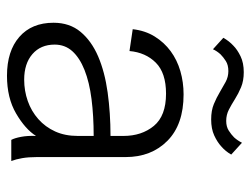

<svg xmlns="http://www.w3.org/2000/svg" viewBox="-102 -586 701 536"><g transform="rotate(90 248.0 -318.5)"><path d="M182 -649Q206 -649 224 -641.5Q242 -634 257 -624.5Q272 -615 286.5 -607.5Q301 -600 318 -600Q334 -600 345 -607Q356 -614 364 -622Q373 -632 379 -644L412 -614Q403 -598 389 -586Q377 -575 358.5 -566.5Q340 -558 314 -558Q289 -558 271 -565.5Q253 -573 238 -582Q223 -591 209 -598.5Q195 -606 179 -606Q162 -606 151 -599Q140 -592 132 -584Q123 -574 118 -563L86 -592Q95 -608 108 -620Q119 -631 137.5 -640Q156 -649 182 -649ZM371 0Q366 -9 362.5 -27.5Q359 -46 360 -69Q341 -39 297.5 -13.5Q254 12 192 12Q123 12 83.5 -22.5Q44 -57 44 -118Q44 -163 69.5 -193.5Q95 -224 138 -242.5Q181 -261 238.5 -269Q296 -277 360 -277V-313Q360 -364 332 -398Q304 -432 242 -432Q184 -432 155.5 -403.5Q127 -375 123 -330L62 -339Q66 -374 82.5 -400.5Q99 -427 123.5 -445Q148 -463 179 -472Q210 -481 244 -481Q328 -481 373.5 -436Q419 -391 419 -319V-71Q419 -48 422 -30.5Q425 -13 430 0ZM203 -36Q234 -36 262.5 -46Q291 -56 313 -75.5Q335 -95 347.5 -122.5Q360 -150 360 -186V-230Q304 -230 257 -224Q210 -218 176 -204.5Q142 -191 123.5 -170.5Q105 -150 105 -121Q105 -82 131.5 -59Q158 -36 203 -36Z"/></g></svg>

Font: Post Grotesk Light
Style: Light
Weight: 300
Version: Version 1.0